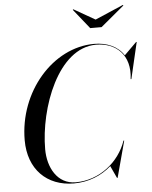

<svg xmlns="http://www.w3.org/2000/svg" viewBox="-63 -1016 854 1077"><g transform="rotate(-5 364.5 -477.0)"><path d="M510.5 -895 390.5 -963.5 387.5 -960.5 476 -850H540L672.5 -960.5L669.5 -963.5ZM310 10C392 10 465 -20 520.5 -69L552.5 0H556L611 -205H607C566.5 -87 454 4.5 320 4.5C216 4.5 165 -93 165 -195C165 -427 286 -754.5 500 -754.5C610.5 -754.5 695 -682 677 -545H681L729 -750H725.5L656 -681C622.5 -733.5 561.5 -760 490 -760C257 -760 55 -528 55 -255C55 -92 157 10 310 10Z"/></g></svg>

Font: Bodoni* 48pt
Style: Italic
Weight: 400
Italic angle: -13°
Version: Version 2.3